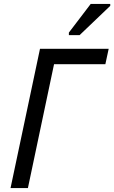

<svg xmlns="http://www.w3.org/2000/svg" viewBox="-20 -964 585 984"><path d="M34 0 185 -714H537L520 -635H257L123 0ZM333 -797 445 -944H545V-934L388 -784H333Z"/></svg>

Font: Noto Sans
Style: Italic
Weight: 400
Italic angle: -12°
Designer: Monotype Design Team
Foundry: Monotype Imaging Inc.
Version: Version 2.013; ttfautohint (v1.8.4.7-5d5b)